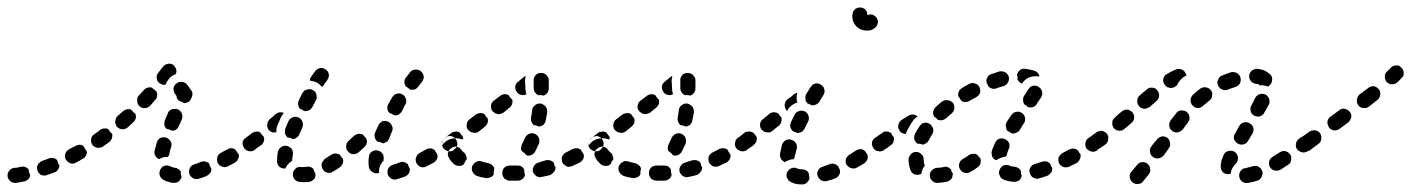

<svg xmlns="http://www.w3.org/2000/svg" viewBox="-33 -457 3734 508"><path d="M15 26Q11 27 9 27Q1 28 -6 22Q-12 17 -13 9Q-14 1 -8 -6Q-3 -12 5 -13Q6 -13 9 -13Q16 -14 23 -16Q29 -17 34 -15Q39 -13 43 -9Q43 -3 45 2Q46 4 47 6Q46 13 42 17Q37 22 31 23Q22 25 15 26ZM434 26Q430 27 426 27Q410 25 398 18Q391 13 389 5Q388 -3 392 -10Q394 -13 397 -16Q401 -18 405 -19Q409 -20 412 -19Q416 -18 420 -16Q423 -14 430 -13Q434 -13 438 -10Q442 -8 445 -4Q445 3 447 10Q447 11 447 12Q447 15 445 17Q443 20 441 22Q438 25 434 26ZM523 1Q527 -4 526 -11Q525 -13 524 -15Q521 -20 520 -25Q519 -26 517 -27Q516 -27 514 -28Q511 -30 507 -30Q503 -30 499 -29Q490 -25 481 -22Q473 -20 469 -12Q466 -5 468 3Q469 7 472 10Q475 13 478 15Q482 16 486 17Q490 17 493 16Q503 13 513 9Q519 6 523 1ZM118 -5Q121 -8 122 -11Q123 -14 124 -16Q124 -18 124 -20Q122 -22 121 -25Q119 -29 118 -34Q116 -35 115 -36Q114 -37 112 -38Q108 -39 104 -39Q100 -40 97 -38Q88 -35 78 -31Q75 -30 72 -27Q69 -25 67 -21Q65 -18 65 -14Q65 -10 66 -6Q69 2 76 6Q84 9 92 6Q101 3 111 -1Q115 -2 118 -5ZM595 -32Q597 -36 598 -39Q599 -41 599 -44Q599 -46 599 -48Q597 -50 595 -53Q592 -57 590 -61Q589 -62 587 -63Q586 -64 584 -64Q580 -65 576 -65Q572 -64 569 -62Q560 -57 552 -53Q544 -49 542 -41Q540 -33 543 -26Q547 -18 555 -16Q563 -13 570 -17Q580 -22 589 -27Q592 -29 595 -32ZM192 -42Q195 -45 196 -49Q197 -51 197 -53Q197 -55 196 -57Q195 -59 193 -62Q190 -66 188 -70Q184 -74 178 -74Q172 -74 167 -71Q158 -67 150 -62Q142 -58 140 -50Q137 -43 141 -35Q143 -32 146 -29Q149 -27 153 -25Q157 -24 161 -24Q165 -25 168 -27Q177 -31 186 -37Q190 -38 192 -42ZM376 -50Q375 -54 376 -58Q378 -66 380 -73Q381 -77 382 -80Q384 -88 391 -92Q399 -95 407 -93Q410 -92 413 -89Q417 -87 418 -83Q420 -80 421 -76Q421 -72 420 -68Q419 -65 418 -63Q416 -56 415 -51Q415 -48 414 -46Q413 -44 411 -42Q405 -42 400 -41Q393 -39 388 -36Q385 -37 383 -39Q381 -41 379 -43Q377 -46 376 -50ZM641 -61Q645 -63 647 -66Q649 -70 650 -74Q650 -77 650 -81Q649 -85 646 -88Q642 -95 633 -97Q625 -98 619 -93H618Q615 -91 613 -88Q611 -84 610 -80Q609 -76 610 -73Q611 -69 613 -65Q616 -62 619 -60Q622 -58 626 -57Q630 -57 634 -57Q638 -58 641 -61ZM263 -91Q265 -97 264 -103Q261 -105 259 -107Q256 -111 254 -115Q249 -118 243 -117Q237 -117 233 -114Q225 -108 217 -102Q213 -100 211 -97Q209 -93 208 -89Q208 -86 208 -82Q209 -78 211 -74Q216 -68 224 -66Q232 -65 239 -69Q248 -75 256 -81Q261 -85 263 -91ZM411 -157Q412 -161 415 -164Q418 -166 422 -168Q426 -169 430 -169Q433 -169 437 -168Q445 -164 448 -157Q451 -149 448 -141Q444 -132 440 -123Q438 -118 433 -114Q428 -111 422 -111Q418 -113 413 -115Q411 -115 408 -116Q403 -120 402 -126Q401 -132 403 -138Q407 -147 411 -157ZM326 -144Q328 -150 325 -156Q323 -158 320 -160Q317 -163 314 -167Q309 -169 303 -168Q298 -167 293 -163Q286 -157 278 -150Q275 -148 274 -144Q272 -140 272 -136Q271 -133 273 -129Q274 -125 276 -122Q279 -119 283 -117Q286 -115 290 -115Q294 -115 298 -116Q302 -117 305 -120Q313 -127 320 -134Q325 -138 326 -144ZM382 -199Q383 -203 383 -207Q383 -209 382 -211Q382 -213 381 -215Q378 -217 376 -219Q372 -222 369 -225Q363 -227 358 -225Q352 -224 348 -219Q342 -212 335 -205Q329 -199 330 -190Q330 -182 336 -176Q339 -174 342 -172Q346 -171 350 -171Q354 -171 358 -173Q361 -174 364 -177Q371 -185 378 -193Q381 -196 382 -199ZM430 -209Q427 -212 427 -216Q426 -220 426 -224Q427 -228 429 -231Q431 -235 435 -237Q442 -242 450 -240Q458 -239 463 -232Q466 -228 468 -225Q469 -224 469 -223Q469 -223 469 -223Q474 -218 476 -212Q477 -205 474 -199L472 -195Q470 -190 465 -187Q459 -184 454 -184Q450 -187 446 -188Q443 -190 440 -191Q437 -193 436 -196Q434 -199 434 -203Q432 -206 430 -209ZM384 -242Q382 -246 382 -250Q381 -254 382 -258Q383 -261 386 -265Q392 -272 398 -280Q403 -287 411 -288Q419 -290 426 -285Q431 -280 433 -274Q435 -267 432 -261Q427 -259 422 -256Q415 -251 411 -244Q407 -239 405 -233Q401 -232 397 -233Q393 -234 389 -237Q386 -239 384 -242Z M786 24Q790 23 793 21Q796 19 799 16Q801 13 801 10Q802 7 802 4Q802 3 802 3Q798 -3 796 -10Q793 -14 788 -15Q784 -17 779 -16Q775 -15 771 -15Q767 -15 764 -15Q760 -16 756 -15Q752 -14 749 -11Q746 -8 744 -5Q742 -1 742 3Q741 11 746 17Q752 24 760 24Q765 25 771 25Q778 25 786 24ZM1046 5Q1048 3 1050 -1Q1051 -3 1051 -6Q1052 -8 1051 -11Q1050 -13 1049 -15Q1047 -19 1046 -23Q1041 -27 1036 -28Q1030 -30 1024 -27Q1014 -23 1006 -21Q998 -18 994 -11Q991 -4 993 4Q994 8 997 11Q999 14 1003 16Q1006 18 1010 18Q1014 18 1018 17Q1028 14 1039 10Q1043 8 1046 5ZM952 -2Q945 -6 943 -15Q942 -22 942 -30Q942 -36 943 -41Q943 -50 950 -55Q956 -60 964 -59Q973 -58 978 -52Q983 -46 982 -37Q982 -34 982 -32Q977 -27 974 -21Q970 -13 970 -5Q970 -2 970 0Q969 0 968 1Q968 1 967 1Q959 3 952 -2ZM874 -25Q876 -31 874 -38Q872 -39 871 -41Q868 -44 866 -48Q860 -51 854 -51Q849 -51 844 -48Q835 -42 827 -37Q824 -35 822 -31Q819 -28 818 -24Q818 -20 818 -17Q819 -13 821 -9Q825 -2 833 0Q841 2 848 -3Q857 -8 867 -15Q872 -19 874 -25ZM706 -16Q700 -22 700 -30Q700 -31 700 -32Q700 -42 702 -55Q703 -59 705 -62Q708 -66 711 -68Q714 -70 718 -71Q722 -72 726 -71Q730 -70 733 -68Q736 -66 739 -63Q741 -59 742 -55Q742 -52 742 -48Q740 -39 740 -32Q737 -30 735 -28Q728 -23 724 -15Q723 -13 722 -11Q722 -11 721 -11Q721 -11 720 -11Q712 -11 706 -16ZM1123 -36Q1126 -42 1124 -48Q1123 -50 1122 -52Q1119 -56 1117 -60Q1116 -61 1114 -62Q1112 -63 1110 -64Q1106 -65 1102 -64Q1099 -64 1095 -62Q1086 -57 1077 -52Q1074 -50 1071 -47Q1069 -44 1068 -40Q1066 -37 1067 -33Q1067 -29 1069 -25Q1073 -18 1081 -15Q1089 -13 1096 -17Q1105 -22 1115 -27Q1120 -30 1123 -36ZM901 -49Q893 -50 888 -56Q882 -62 883 -70Q883 -79 889 -84Q897 -91 904 -98Q907 -100 911 -102Q915 -103 919 -103Q921 -103 923 -102Q925 -102 927 -101Q929 -98 932 -95Q934 -93 936 -91Q937 -87 938 -84Q938 -80 937 -77Q936 -74 934 -71Q932 -69 930 -67Q923 -60 916 -54Q910 -49 901 -49ZM1177 -74Q1178 -82 1173 -88Q1171 -92 1168 -94Q1164 -96 1160 -97Q1157 -97 1153 -97Q1149 -96 1146 -93H1145Q1142 -91 1139 -87Q1137 -84 1137 -80Q1136 -76 1137 -72Q1138 -68 1140 -65Q1142 -62 1146 -60Q1149 -58 1153 -57Q1157 -56 1161 -57Q1165 -58 1168 -60V-61Q1175 -65 1177 -74ZM665 -83Q667 -89 665 -95Q663 -97 661 -99Q659 -102 656 -106Q655 -107 653 -108Q651 -108 649 -109Q645 -109 641 -108Q637 -107 634 -105Q626 -99 618 -93Q611 -89 609 -81Q608 -72 613 -66Q615 -62 618 -60Q621 -58 625 -57Q629 -57 633 -57Q637 -58 640 -61Q649 -67 658 -73Q663 -77 665 -83ZM968 -125Q969 -129 972 -131Q975 -134 978 -136Q982 -137 986 -137Q990 -137 994 -135Q1001 -132 1004 -124Q1008 -117 1004 -109Q1000 -100 997 -91Q995 -87 993 -84Q990 -81 986 -80Q985 -79 983 -78Q982 -78 980 -78Q974 -81 967 -82Q966 -82 966 -82Q961 -86 959 -92Q957 -99 959 -105Q963 -115 968 -125ZM730 -136Q732 -140 735 -143Q738 -145 742 -147Q745 -148 749 -148Q753 -148 757 -146Q764 -143 767 -135Q770 -128 767 -120Q763 -110 759 -102Q757 -96 752 -93Q747 -89 742 -89Q736 -92 730 -93Q729 -93 728 -93Q723 -98 721 -104Q720 -111 722 -117Q726 -126 730 -136ZM718 -158Q716 -159 715 -159Q713 -160 711 -160Q707 -160 703 -159Q699 -157 696 -155Q689 -148 681 -142Q675 -136 674 -128Q673 -120 678 -113Q682 -109 687 -107Q693 -106 698 -107Q698 -108 698 -110Q698 -118 701 -125Q705 -135 710 -146Q713 -152 718 -158ZM1005 -200Q1007 -203 1010 -206Q1013 -208 1017 -209Q1020 -210 1024 -210Q1028 -209 1032 -207Q1039 -203 1041 -195Q1044 -188 1039 -180Q1035 -172 1030 -162Q1027 -157 1022 -154Q1016 -151 1010 -152Q1007 -154 1003 -156Q1000 -157 998 -158Q993 -162 992 -169Q991 -175 994 -181Q1000 -191 1005 -200ZM773 -163Q775 -163 777 -163Q779 -163 781 -164Q785 -165 788 -167Q791 -170 793 -173L803 -192Q805 -195 805 -199Q805 -203 804 -207Q803 -211 801 -214Q798 -217 794 -219Q791 -221 787 -221Q783 -221 779 -220Q775 -219 772 -217Q769 -214 767 -211L758 -192Q755 -187 756 -180Q756 -174 761 -169Q764 -168 766 -167Q770 -165 773 -163ZM1052 -266Q1057 -272 1065 -273Q1073 -274 1080 -269Q1086 -264 1088 -256Q1089 -248 1084 -241L1082 -239Q1082 -238 1081 -237Q1080 -236 1080 -236Q1077 -232 1073 -227Q1069 -222 1064 -220Q1058 -219 1052 -220Q1048 -224 1043 -227Q1042 -228 1041 -228Q1037 -234 1037 -240Q1037 -247 1041 -252Q1048 -260 1052 -266ZM801 -269Q806 -275 814 -277Q822 -278 829 -273Q835 -269 837 -261Q838 -253 834 -247L832 -244Q832 -242 831 -242Q830 -241 829 -240Q826 -235 823 -231Q822 -230 821 -229Q820 -228 819 -227Q818 -228 817 -229Q812 -235 805 -239Q798 -242 790 -243Q788 -244 787 -244Q787 -247 788 -250Q789 -253 791 -255Q796 -262 801 -269Z M1326 21Q1321 21 1315 21Q1311 21 1308 19Q1304 18 1301 15Q1299 12 1297 8Q1296 4 1296 0Q1296 -8 1302 -14Q1308 -19 1317 -19Q1322 -19 1326 -19Q1331 -19 1336 -19Q1340 -19 1344 -18Q1347 -17 1350 -14Q1351 -13 1352 -11Q1353 -10 1354 -9Q1354 -3 1355 2Q1356 4 1356 5Q1355 12 1350 16Q1344 21 1337 21Q1332 21 1326 21ZM1259 14Q1256 15 1252 14Q1240 12 1230 9Q1222 6 1218 -1Q1214 -8 1216 -16Q1217 -20 1220 -23Q1222 -26 1226 -28Q1229 -30 1233 -31Q1237 -31 1241 -30Q1250 -27 1260 -25Q1265 -24 1269 -20Q1274 -16 1275 -11Q1274 -6 1273 0Q1273 2 1274 3Q1272 6 1271 8Q1269 10 1267 11Q1263 13 1259 14ZM1429 2Q1432 -1 1434 -4Q1436 -6 1436 -9Q1437 -11 1437 -14Q1436 -16 1435 -17Q1433 -22 1432 -27Q1428 -31 1422 -33Q1416 -34 1411 -33Q1401 -30 1392 -27Q1384 -25 1380 -18Q1375 -11 1377 -3Q1378 1 1381 4Q1383 7 1386 9Q1390 11 1394 12Q1398 12 1401 11Q1412 9 1423 6Q1426 4 1429 2ZM1507 -32Q1510 -35 1511 -39Q1512 -41 1512 -44Q1512 -46 1511 -49Q1510 -50 1509 -52Q1506 -56 1504 -61Q1499 -64 1494 -65Q1488 -65 1482 -63Q1474 -58 1465 -54Q1457 -50 1454 -42Q1452 -35 1455 -27Q1457 -23 1460 -21Q1463 -18 1466 -17Q1470 -15 1474 -16Q1478 -16 1482 -18Q1491 -22 1501 -27Q1505 -29 1507 -32ZM1175 -19Q1171 -20 1168 -23Q1164 -27 1161 -30Q1161 -31 1161 -31Q1160 -31 1160 -31Q1158 -34 1156 -37V-38Q1151 -44 1152 -52Q1154 -61 1161 -65Q1167 -70 1175 -69Q1184 -67 1188 -60Q1191 -56 1195 -53Q1199 -50 1200 -45Q1202 -41 1202 -36Q1197 -30 1195 -23Q1192 -21 1189 -19Q1186 -18 1183 -18Q1179 -18 1175 -19ZM1346 -67Q1346 -71 1348 -75Q1352 -83 1356 -92Q1359 -99 1367 -103Q1374 -106 1382 -103Q1386 -101 1389 -98Q1391 -96 1393 -92Q1394 -88 1394 -84Q1394 -80 1393 -77Q1388 -66 1383 -56Q1380 -50 1373 -47Q1367 -44 1360 -46Q1356 -51 1351 -55Q1349 -56 1348 -57Q1347 -57 1347 -58Q1347 -59 1346 -60Q1345 -63 1346 -67ZM1564 -74Q1565 -82 1560 -89Q1558 -92 1555 -94Q1551 -96 1547 -97Q1543 -97 1540 -96Q1536 -96 1532 -93Q1525 -88 1524 -80Q1522 -72 1527 -65Q1529 -62 1533 -60Q1536 -58 1540 -57Q1544 -56 1548 -57Q1552 -58 1555 -60L1556 -61Q1562 -66 1564 -74ZM1161 -105Q1164 -108 1168 -108Q1172 -109 1176 -109Q1178 -108 1180 -108Q1182 -107 1184 -106Q1185 -103 1188 -100Q1190 -97 1192 -95Q1192 -94 1192 -93Q1193 -92 1193 -91L1189 -88Q1184 -90 1179 -91Q1171 -92 1162 -90Q1154 -88 1148 -84Q1141 -79 1137 -72Q1135 -78 1137 -84Q1140 -90 1145 -93Q1151 -98 1161 -105ZM1257 -132Q1259 -138 1257 -144Q1255 -146 1253 -149Q1250 -152 1249 -155Q1247 -156 1245 -157Q1243 -157 1241 -158Q1237 -158 1233 -157Q1229 -156 1226 -154L1209 -141Q1206 -139 1204 -135Q1202 -132 1202 -128Q1201 -124 1202 -120Q1203 -116 1206 -113Q1211 -107 1219 -106Q1227 -104 1234 -109L1250 -122Q1255 -126 1257 -132ZM1375 -166Q1376 -174 1383 -179Q1389 -184 1398 -183Q1402 -182 1405 -180Q1408 -178 1411 -175Q1413 -172 1414 -168Q1415 -164 1415 -160Q1413 -149 1411 -139Q1410 -132 1405 -127Q1400 -123 1393 -122Q1392 -123 1391 -123Q1385 -126 1379 -126Q1375 -130 1373 -135Q1371 -141 1372 -146Q1374 -156 1375 -166ZM1322 -182Q1324 -188 1322 -194Q1319 -196 1317 -199Q1315 -202 1313 -205Q1308 -208 1302 -208Q1295 -207 1290 -203L1274 -191Q1267 -186 1266 -177Q1265 -169 1270 -163Q1273 -160 1276 -158Q1280 -156 1284 -155Q1288 -155 1292 -156Q1295 -157 1299 -159L1315 -172Q1320 -176 1322 -182ZM1379 -243Q1378 -251 1384 -258Q1389 -264 1398 -264Q1402 -264 1405 -263Q1409 -262 1412 -259Q1415 -256 1417 -253Q1419 -249 1419 -245Q1419 -235 1419 -223Q1419 -217 1415 -211Q1411 -206 1405 -204Q1403 -205 1401 -205Q1396 -206 1391 -205Q1386 -208 1382 -213Q1379 -218 1379 -223Q1379 -234 1379 -243ZM1358 -256Q1357 -256 1356 -255Q1355 -255 1354 -254L1338 -241Q1331 -236 1330 -227Q1330 -219 1335 -213Q1339 -207 1346 -206Q1353 -204 1360 -208Q1360 -208 1360 -208Q1357 -215 1357 -224Q1357 -233 1356 -242Q1356 -249 1358 -256Z M1714 21Q1709 21 1703 21Q1699 21 1696 19Q1692 18 1689 15Q1687 12 1685 8Q1684 4 1684 0Q1684 -8 1690 -14Q1696 -19 1705 -19Q1710 -19 1714 -19Q1719 -19 1724 -19Q1728 -19 1732 -18Q1735 -17 1738 -14Q1739 -13 1740 -11Q1741 -10 1742 -9Q1742 -3 1743 2Q1744 4 1744 5Q1743 12 1738 16Q1732 21 1725 21Q1720 21 1714 21ZM1647 14Q1644 15 1640 14Q1628 12 1618 9Q1610 6 1606 -1Q1602 -8 1604 -16Q1605 -20 1608 -23Q1610 -26 1614 -28Q1617 -30 1621 -31Q1625 -31 1629 -30Q1638 -27 1648 -25Q1653 -24 1657 -20Q1662 -16 1663 -11Q1662 -6 1661 0Q1661 2 1662 3Q1660 6 1659 8Q1657 10 1655 11Q1651 13 1647 14ZM1817 2Q1820 -1 1822 -4Q1824 -6 1824 -9Q1825 -11 1825 -14Q1824 -16 1823 -17Q1821 -22 1820 -27Q1816 -31 1810 -33Q1804 -34 1799 -33Q1789 -30 1780 -27Q1772 -25 1768 -18Q1763 -11 1765 -3Q1766 1 1769 4Q1771 7 1774 9Q1778 11 1782 12Q1786 12 1789 11Q1800 9 1811 6Q1814 4 1817 2ZM1895 -32Q1898 -35 1899 -39Q1900 -41 1900 -44Q1900 -46 1899 -49Q1898 -50 1897 -52Q1894 -56 1892 -61Q1887 -64 1882 -65Q1876 -65 1870 -63Q1862 -58 1853 -54Q1845 -50 1842 -42Q1840 -35 1843 -27Q1845 -23 1848 -21Q1851 -18 1854 -17Q1858 -15 1862 -16Q1866 -16 1870 -18Q1879 -22 1889 -27Q1893 -29 1895 -32ZM1563 -19Q1559 -20 1556 -23Q1552 -27 1549 -30Q1549 -31 1549 -31Q1548 -31 1548 -31Q1546 -34 1544 -37V-38Q1539 -44 1540 -52Q1542 -61 1549 -65Q1555 -70 1563 -69Q1572 -67 1576 -60Q1579 -56 1583 -53Q1587 -50 1588 -45Q1590 -41 1590 -36Q1585 -30 1583 -23Q1580 -21 1577 -19Q1574 -18 1571 -18Q1567 -18 1563 -19ZM1734 -67Q1734 -71 1736 -75Q1740 -83 1744 -92Q1747 -99 1755 -103Q1762 -106 1770 -103Q1774 -101 1777 -98Q1779 -96 1781 -92Q1782 -88 1782 -84Q1782 -80 1781 -77Q1776 -66 1771 -56Q1768 -50 1761 -47Q1755 -44 1748 -46Q1744 -51 1739 -55Q1737 -56 1736 -57Q1735 -57 1735 -58Q1735 -59 1734 -60Q1733 -63 1734 -67ZM1952 -74Q1953 -82 1948 -89Q1946 -92 1943 -94Q1939 -96 1935 -97Q1931 -97 1928 -96Q1924 -96 1920 -93Q1913 -88 1912 -80Q1910 -72 1915 -65Q1917 -62 1921 -60Q1924 -58 1928 -57Q1932 -56 1936 -57Q1940 -58 1943 -60L1944 -61Q1950 -66 1952 -74ZM1549 -105Q1552 -108 1556 -108Q1560 -109 1564 -109Q1566 -108 1568 -108Q1570 -107 1572 -106Q1573 -103 1576 -100Q1578 -97 1580 -95Q1580 -94 1580 -93Q1581 -92 1581 -91L1577 -88Q1572 -90 1567 -91Q1559 -92 1550 -90Q1542 -88 1536 -84Q1529 -79 1525 -72Q1523 -78 1525 -84Q1528 -90 1533 -93Q1539 -98 1549 -105ZM1645 -132Q1647 -138 1645 -144Q1643 -146 1641 -149Q1638 -152 1637 -155Q1635 -156 1633 -157Q1631 -157 1629 -158Q1625 -158 1621 -157Q1617 -156 1614 -154L1597 -141Q1594 -139 1592 -135Q1590 -132 1590 -128Q1589 -124 1590 -120Q1591 -116 1594 -113Q1599 -107 1607 -106Q1615 -104 1622 -109L1638 -122Q1643 -126 1645 -132ZM1763 -166Q1764 -174 1771 -179Q1777 -184 1786 -183Q1790 -182 1793 -180Q1796 -178 1799 -175Q1801 -172 1802 -168Q1803 -164 1803 -160Q1801 -149 1799 -139Q1798 -132 1793 -127Q1788 -123 1781 -122Q1780 -123 1779 -123Q1773 -126 1767 -126Q1763 -130 1761 -135Q1759 -141 1760 -146Q1762 -156 1763 -166ZM1710 -182Q1712 -188 1710 -194Q1707 -196 1705 -199Q1703 -202 1701 -205Q1696 -208 1690 -208Q1683 -207 1678 -203L1662 -191Q1655 -186 1654 -177Q1653 -169 1658 -163Q1661 -160 1664 -158Q1668 -156 1672 -155Q1676 -155 1680 -156Q1683 -157 1687 -159L1703 -172Q1708 -176 1710 -182ZM1767 -243Q1766 -251 1772 -258Q1777 -264 1786 -264Q1790 -264 1793 -263Q1797 -262 1800 -259Q1803 -256 1805 -253Q1807 -249 1807 -245Q1807 -235 1807 -223Q1807 -217 1803 -211Q1799 -206 1793 -204Q1791 -205 1789 -205Q1784 -206 1779 -205Q1774 -208 1770 -213Q1767 -218 1767 -223Q1767 -234 1767 -243ZM1746 -256Q1745 -256 1744 -255Q1743 -255 1742 -254L1726 -241Q1719 -236 1718 -227Q1718 -219 1723 -213Q1727 -207 1734 -206Q1741 -204 1748 -208Q1748 -208 1748 -208Q1745 -215 1745 -224Q1745 -233 1744 -242Q1744 -249 1746 -256Z M2096 30Q2092 31 2088 31Q2072 31 2060 25Q2056 23 2053 20Q2051 17 2049 13Q2048 10 2048 6Q2048 2 2050 -2Q2054 -9 2061 -12Q2069 -15 2077 -11Q2081 -9 2089 -9Q2095 -9 2100 -6Q2105 -3 2107 2Q2107 8 2109 14Q2108 18 2107 20Q2105 23 2103 25Q2100 28 2096 30ZM2187 6Q2191 0 2189 -7Q2189 -9 2188 -10Q2186 -14 2184 -18Q2183 -19 2181 -20Q2180 -22 2178 -22Q2174 -24 2170 -24Q2166 -24 2163 -23Q2153 -19 2144 -16Q2136 -14 2132 -7Q2128 0 2130 8Q2133 16 2140 20Q2147 24 2155 22Q2166 19 2177 15Q2184 12 2187 6ZM2262 -35Q2264 -42 2262 -48Q2261 -50 2259 -52Q2257 -55 2256 -57Q2254 -59 2252 -60Q2250 -61 2248 -62Q2244 -63 2240 -62Q2236 -61 2232 -59Q2223 -53 2215 -48Q2208 -44 2205 -36Q2203 -28 2207 -21Q2209 -18 2213 -15Q2216 -13 2220 -12Q2223 -11 2227 -11Q2231 -12 2235 -14Q2244 -19 2254 -25Q2259 -29 2262 -35ZM2036 -74Q2037 -78 2040 -81Q2042 -84 2046 -86Q2049 -88 2053 -88Q2057 -89 2061 -87Q2069 -85 2073 -78Q2077 -71 2075 -63Q2072 -53 2070 -44Q2070 -42 2069 -40Q2068 -38 2067 -36Q2060 -36 2054 -33Q2049 -32 2044 -28Q2037 -31 2033 -37Q2030 -43 2031 -51Q2033 -62 2036 -74ZM2315 -74Q2316 -82 2311 -89Q2307 -95 2298 -97Q2290 -98 2283 -93Q2276 -88 2274 -80Q2273 -72 2278 -65Q2282 -58 2291 -57Q2299 -55 2306 -60L2307 -61Q2313 -65 2315 -74ZM1966 -79Q1969 -83 1969 -86Q1970 -89 1969 -92Q1969 -94 1968 -97Q1966 -98 1965 -100Q1963 -103 1961 -105Q1956 -109 1949 -109Q1943 -110 1937 -106Q1927 -98 1921 -93Q1914 -89 1912 -81Q1911 -72 1916 -66Q1918 -62 1921 -60Q1924 -58 1928 -57Q1932 -57 1936 -57Q1940 -58 1943 -61Q1950 -65 1961 -73Q1964 -76 1966 -79ZM2070 -154Q2073 -161 2081 -163Q2089 -166 2097 -162Q2104 -158 2106 -151Q2109 -143 2105 -135Q2100 -126 2096 -117Q2093 -111 2088 -108Q2082 -105 2076 -105Q2072 -108 2067 -109Q2066 -109 2066 -109Q2060 -114 2058 -121Q2057 -128 2060 -134Q2064 -143 2070 -154ZM2034 -135Q2036 -141 2034 -147Q2032 -149 2030 -151Q2028 -154 2027 -156Q2021 -160 2015 -160Q2008 -160 2003 -156L1986 -142Q1979 -137 1978 -129Q1977 -121 1982 -114Q1985 -111 1988 -109Q1992 -107 1996 -107Q2000 -106 2004 -107Q2007 -108 2011 -111L2027 -124Q2033 -128 2034 -135ZM2059 -176Q2066 -182 2074 -185Q2076 -185 2077 -186Q2076 -187 2076 -188Q2074 -196 2075 -205Q2076 -208 2077 -211Q2074 -211 2072 -210Q2069 -209 2067 -207L2059 -200L2050 -194Q2047 -191 2045 -188Q2044 -184 2043 -180Q2043 -176 2044 -172Q2045 -169 2048 -165Q2048 -165 2048 -164Q2049 -164 2049 -163Q2050 -164 2050 -164Q2053 -171 2059 -176ZM2113 -179Q2119 -177 2125 -180Q2131 -182 2135 -188Q2140 -197 2146 -206Q2150 -213 2148 -221Q2146 -229 2139 -233Q2136 -235 2132 -236Q2128 -237 2124 -236Q2120 -235 2117 -233Q2114 -230 2112 -227Q2106 -218 2100 -208Q2097 -202 2098 -196Q2098 -189 2103 -184Q2105 -183 2107 -182Q2110 -181 2113 -179ZM2276 -418Q2283 -415 2287 -409Q2291 -402 2289 -394Q2287 -386 2280 -382Q2276 -379 2271 -377Q2265 -376 2260 -376Q2252 -376 2245 -379Q2238 -382 2233 -387Q2228 -392 2225 -399Q2222 -406 2222 -414Q2222 -417 2223 -421Q2224 -429 2231 -434Q2238 -438 2246 -437Q2253 -436 2258 -430Q2262 -425 2262 -417Q2269 -420 2276 -418Z M2480 20Q2483 18 2485 15Q2487 12 2487 9Q2488 6 2488 3Q2488 3 2488 2Q2484 -3 2483 -9Q2479 -13 2474 -15Q2469 -17 2464 -15Q2454 -13 2446 -13Q2438 -12 2432 -6Q2427 0 2427 8Q2427 12 2429 16Q2431 19 2434 22Q2437 25 2441 26Q2444 27 2448 27Q2460 26 2472 24Q2476 23 2480 20ZM2657 23Q2653 25 2649 24Q2634 23 2622 18Q2619 17 2616 14Q2613 11 2612 7Q2610 4 2610 0Q2610 -4 2612 -8Q2615 -16 2622 -19Q2630 -22 2638 -19Q2644 -16 2652 -16Q2657 -15 2662 -12Q2666 -9 2668 -5Q2668 2 2670 8Q2670 8 2670 8Q2670 12 2668 15Q2666 17 2664 20Q2661 22 2657 23ZM2744 4Q2747 2 2749 -2Q2750 -4 2751 -7Q2751 -10 2751 -12Q2750 -14 2749 -16Q2747 -19 2746 -23Q2742 -28 2736 -30Q2730 -31 2724 -29Q2715 -26 2705 -23Q2697 -21 2693 -14Q2689 -6 2692 1Q2693 5 2695 8Q2698 12 2701 13Q2705 15 2709 16Q2713 16 2716 15Q2727 12 2738 8Q2741 7 2744 4ZM2386 4Q2379 1 2376 -7Q2371 -19 2371 -34V-35Q2371 -39 2373 -43Q2374 -46 2377 -49Q2380 -52 2384 -54Q2387 -55 2391 -55Q2399 -55 2405 -49Q2411 -43 2411 -35V-34Q2411 -26 2413 -22Q2413 -21 2413 -20Q2414 -20 2414 -19Q2409 -13 2407 -6Q2405 -2 2405 3Q2404 3 2403 4Q2403 4 2402 4Q2394 7 2386 4ZM2561 -24Q2563 -31 2561 -38Q2560 -39 2559 -40Q2556 -43 2553 -47Q2548 -51 2542 -50Q2536 -50 2531 -47Q2523 -41 2514 -36Q2507 -32 2505 -24Q2503 -16 2507 -9Q2509 -6 2512 -3Q2515 -1 2519 0Q2523 1 2527 1Q2531 0 2534 -2Q2544 -7 2553 -14Q2559 -18 2561 -24ZM2824 -36Q2827 -42 2826 -49Q2825 -50 2824 -51Q2821 -55 2819 -59Q2818 -60 2816 -61Q2814 -63 2812 -63Q2808 -64 2804 -64Q2800 -63 2797 -62Q2788 -57 2778 -52Q2775 -50 2772 -47Q2770 -44 2768 -41Q2767 -37 2767 -33Q2768 -29 2769 -25Q2773 -18 2781 -15Q2789 -13 2796 -16Q2806 -21 2816 -26Q2822 -30 2824 -36ZM2591 -49Q2590 -53 2591 -57Q2594 -67 2600 -79Q2603 -87 2611 -90Q2619 -92 2626 -89Q2630 -87 2633 -84Q2635 -82 2637 -78Q2638 -74 2638 -70Q2638 -66 2636 -63Q2632 -53 2630 -45Q2629 -45 2629 -44Q2629 -43 2629 -43Q2621 -42 2614 -39Q2608 -37 2603 -33Q2600 -34 2597 -36Q2595 -39 2593 -41Q2591 -45 2591 -49ZM2880 -74Q2881 -82 2876 -88Q2874 -92 2871 -94Q2867 -96 2863 -97Q2860 -97 2856 -97Q2852 -96 2849 -93L2847 -92Q2840 -87 2839 -79Q2837 -71 2842 -64Q2844 -61 2848 -59Q2851 -57 2855 -56Q2859 -55 2863 -56Q2867 -57 2870 -59L2871 -61Q2878 -65 2880 -74ZM2312 -64 2324 -73Q2329 -76 2331 -82Q2333 -88 2332 -94Q2329 -97 2327 -100Q2326 -102 2325 -105Q2323 -106 2321 -107Q2319 -108 2316 -109Q2312 -109 2308 -109Q2304 -108 2301 -105L2289 -97L2284 -93Q2277 -89 2275 -81Q2274 -72 2279 -66Q2281 -62 2284 -60Q2288 -58 2291 -57Q2295 -57 2299 -57Q2303 -58 2306 -61ZM2400 -123Q2402 -126 2405 -129Q2408 -131 2412 -132Q2416 -133 2420 -132Q2424 -131 2427 -129Q2434 -124 2436 -116Q2438 -108 2433 -101Q2428 -93 2424 -85Q2421 -80 2417 -78Q2413 -75 2408 -74Q2408 -74 2407 -75Q2401 -77 2394 -77Q2388 -82 2386 -89Q2385 -96 2388 -103Q2393 -113 2400 -123ZM2392 -147Q2393 -148 2395 -149Q2390 -153 2383 -154Q2376 -154 2371 -151L2353 -140Q2346 -135 2344 -127Q2342 -119 2347 -112Q2349 -107 2354 -105Q2359 -102 2364 -103Q2365 -108 2368 -113Q2373 -124 2381 -135Q2385 -142 2392 -147ZM2628 -127Q2629 -131 2631 -135Q2636 -143 2643 -153Q2648 -160 2656 -161Q2664 -163 2671 -158Q2674 -156 2676 -153Q2678 -150 2679 -146Q2680 -142 2679 -138Q2679 -134 2676 -131Q2670 -121 2665 -113Q2662 -108 2656 -106Q2650 -103 2644 -104Q2640 -107 2636 -109Q2635 -110 2633 -110Q2632 -112 2630 -115Q2629 -117 2629 -120Q2628 -124 2628 -127ZM2448 -140Q2454 -138 2460 -139Q2465 -140 2470 -144Q2477 -150 2485 -157Q2491 -162 2492 -170Q2493 -179 2488 -185Q2482 -191 2474 -192Q2466 -193 2459 -188Q2450 -181 2442 -173Q2437 -168 2436 -161Q2435 -154 2439 -148Q2439 -148 2439 -148Q2445 -145 2448 -140ZM2688 -221Q2690 -224 2693 -227Q2696 -229 2700 -230Q2704 -231 2708 -230Q2712 -230 2715 -227Q2722 -223 2724 -215Q2726 -207 2722 -200Q2717 -192 2710 -182Q2708 -178 2705 -176Q2702 -174 2698 -173Q2695 -173 2693 -173Q2690 -173 2688 -173Q2686 -175 2683 -177Q2681 -179 2678 -180Q2674 -185 2674 -192Q2673 -198 2677 -204Q2683 -213 2688 -221ZM2506 -219Q2509 -222 2512 -224Q2522 -230 2531 -235Q2539 -239 2547 -236Q2555 -234 2558 -227Q2562 -219 2560 -211Q2557 -204 2550 -200Q2541 -195 2532 -190Q2527 -187 2521 -187Q2515 -187 2510 -191Q2508 -195 2505 -199Q2504 -200 2503 -201Q2502 -204 2502 -207Q2502 -209 2503 -212Q2504 -216 2506 -219ZM2611 -268Q2615 -269 2619 -268Q2623 -268 2626 -266Q2630 -264 2632 -261Q2635 -258 2636 -254Q2638 -246 2634 -239Q2630 -232 2622 -229Q2613 -227 2603 -223Q2600 -222 2596 -222Q2592 -222 2588 -224Q2586 -225 2585 -226Q2583 -227 2582 -229Q2580 -233 2578 -237Q2578 -239 2577 -240Q2576 -247 2580 -253Q2583 -259 2590 -261Q2601 -265 2611 -268ZM2658 -260Q2660 -267 2666 -272Q2672 -276 2680 -275Q2692 -273 2704 -270Q2709 -268 2713 -264Q2717 -259 2717 -254Q2716 -254 2714 -255Q2705 -256 2696 -254Q2688 -252 2681 -247Q2675 -242 2671 -236Q2667 -237 2664 -240Q2661 -243 2659 -246Q2660 -253 2658 -260Z M3010 -2Q3011 -6 3010 -10Q3010 -14 3008 -18Q3006 -21 3003 -24Q2996 -29 2988 -28Q2980 -27 2975 -20L2960 -2Q2955 4 2956 12Q2957 20 2964 26Q2967 28 2970 29Q2974 30 2978 30Q2982 29 2986 28Q2989 26 2992 22L3006 5Q3008 1 3010 -2ZM3305 11Q3309 3 3307 -4Q3305 -8 3303 -11Q3300 -14 3297 -16Q3293 -18 3289 -18Q3285 -18 3281 -17Q3271 -14 3262 -12Q3258 -12 3255 -10Q3251 -7 3249 -4Q3247 -1 3246 3Q3245 7 3246 11Q3247 19 3254 24Q3260 28 3269 27Q3281 25 3294 21Q3302 18 3305 11ZM3203 -1Q3197 -7 3197 -15Q3197 -17 3197 -19Q3197 -25 3199 -33Q3201 -39 3204 -46Q3206 -50 3208 -53Q3211 -55 3215 -57Q3219 -58 3223 -58Q3227 -58 3230 -57Q3238 -54 3241 -46Q3244 -38 3241 -31Q3240 -28 3239 -26Q3234 -22 3231 -17Q3225 -10 3224 -1Q3223 1 3223 3Q3222 3 3220 3Q3219 4 3218 4Q3209 4 3203 -1ZM3383 -33Q3385 -41 3381 -48Q3378 -52 3375 -54Q3372 -56 3368 -57Q3364 -58 3360 -57Q3356 -56 3353 -54Q3343 -48 3334 -42Q3331 -40 3328 -37Q3326 -34 3325 -30Q3324 -26 3325 -22Q3325 -18 3327 -15Q3331 -8 3339 -6Q3347 -4 3355 -8Q3364 -14 3375 -21Q3382 -25 3383 -33ZM3047 -47 3059 -64Q3064 -70 3063 -78Q3062 -87 3056 -92Q3049 -97 3041 -96Q3033 -94 3028 -88L3015 -72L3014 -70Q3011 -67 3010 -63Q3009 -59 3010 -55Q3010 -51 3012 -48Q3014 -44 3017 -42Q3024 -37 3032 -38Q3040 -39 3045 -45ZM3440 -74Q3441 -82 3436 -89Q3434 -92 3431 -94Q3427 -96 3423 -97Q3419 -97 3415 -96Q3412 -96 3408 -93L3404 -90Q3397 -85 3396 -77Q3394 -69 3399 -62Q3401 -59 3405 -57Q3408 -55 3412 -54Q3416 -53 3420 -54Q3424 -55 3427 -57L3432 -61Q3438 -66 3440 -74ZM2897 -81Q2899 -84 2899 -88Q2900 -92 2899 -96Q2898 -100 2896 -103Q2893 -106 2890 -108Q2886 -110 2882 -111Q2878 -111 2875 -110Q2871 -109 2868 -107Q2858 -100 2849 -93Q2842 -89 2840 -81Q2839 -72 2844 -66Q2846 -62 2849 -60Q2853 -58 2856 -57Q2860 -57 2864 -57Q2868 -58 2871 -61Q2881 -67 2892 -75Q2895 -77 2897 -81ZM3232 -89Q3235 -81 3242 -77Q3249 -73 3257 -75Q3265 -77 3269 -84L3281 -104Q3285 -111 3283 -119Q3281 -127 3273 -131Q3266 -135 3258 -133Q3250 -131 3246 -124L3235 -104Q3230 -97 3232 -89ZM3114 -140Q3115 -143 3114 -147Q3114 -151 3112 -155Q3110 -158 3107 -161Q3104 -163 3100 -164Q3096 -165 3092 -165Q3088 -164 3085 -163Q3081 -161 3079 -157Q3071 -148 3064 -138Q3062 -135 3061 -131Q3060 -127 3061 -123Q3061 -120 3063 -116Q3066 -113 3069 -110Q3072 -108 3076 -107Q3080 -106 3084 -107Q3088 -108 3091 -110Q3094 -112 3097 -115Q3103 -124 3110 -133Q3112 -136 3114 -140ZM2968 -146Q2968 -154 2963 -160Q2957 -166 2949 -167Q2941 -167 2935 -162Q2925 -154 2917 -146Q2910 -141 2910 -133Q2909 -125 2914 -118Q2917 -115 2920 -113Q2924 -112 2928 -111Q2932 -111 2936 -112Q2939 -113 2942 -116Q2951 -123 2961 -132Q2967 -137 2968 -146ZM3276 -163Q3278 -155 3285 -151Q3289 -149 3293 -149Q3297 -148 3300 -149Q3304 -150 3307 -153Q3311 -155 3312 -159Q3319 -170 3324 -180Q3326 -183 3326 -187Q3326 -191 3325 -195Q3324 -199 3321 -202Q3319 -205 3315 -207Q3308 -210 3300 -208Q3292 -205 3288 -198Q3284 -189 3278 -178Q3274 -171 3276 -163ZM3034 -204Q3034 -212 3029 -218Q3024 -225 3015 -225Q3007 -226 3001 -220Q2993 -214 2982 -204Q2976 -199 2976 -191Q2975 -182 2981 -176Q2983 -173 2987 -171Q2991 -170 2995 -169Q2998 -169 3002 -171Q3006 -172 3009 -174Q3019 -183 3027 -190Q3033 -195 3034 -204ZM3172 -197Q3174 -200 3174 -204Q3175 -208 3174 -212Q3173 -216 3170 -219Q3165 -225 3157 -226Q3149 -227 3142 -222Q3133 -215 3123 -206Q3120 -203 3119 -200Q3117 -196 3117 -192Q3117 -188 3118 -185Q3119 -181 3122 -178Q3125 -175 3128 -173Q3132 -172 3136 -171Q3140 -171 3144 -173Q3147 -174 3150 -177Q3159 -184 3167 -191Q3170 -193 3172 -197ZM3248 -237Q3251 -244 3249 -252Q3248 -256 3245 -259Q3243 -262 3239 -264Q3236 -266 3232 -266Q3228 -267 3224 -266Q3212 -262 3200 -257Q3197 -256 3194 -253Q3191 -250 3190 -246Q3188 -243 3188 -239Q3188 -235 3190 -231Q3193 -223 3201 -220Q3209 -217 3216 -220Q3226 -224 3236 -227Q3244 -230 3248 -237ZM3060 -225Q3052 -227 3048 -234Q3043 -241 3045 -249Q3047 -257 3054 -261Q3069 -270 3081 -274Q3088 -276 3096 -272Q3103 -268 3105 -260Q3106 -259 3106 -259Q3106 -258 3106 -257Q3101 -255 3097 -252Q3090 -246 3085 -239Q3083 -235 3081 -231Q3078 -229 3075 -227Q3068 -223 3060 -225ZM3297 -234Q3294 -235 3291 -235Q3282 -236 3277 -242Q3272 -248 3272 -256Q3273 -265 3279 -270Q3285 -275 3294 -275Q3303 -274 3311 -271Q3320 -267 3327 -261Q3333 -256 3333 -247Q3333 -239 3328 -233Q3326 -231 3325 -230Q3323 -229 3322 -228Q3316 -230 3310 -231Q3305 -232 3301 -231Q3300 -231 3300 -231Q3300 -232 3300 -232Q3298 -233 3297 -234Z M3463 -89Q3464 -97 3460 -104Q3455 -111 3447 -112Q3439 -113 3432 -109L3408 -92Q3405 -90 3403 -86Q3401 -83 3400 -79Q3400 -75 3401 -71Q3401 -67 3404 -64Q3408 -57 3417 -56Q3425 -55 3432 -59L3455 -76Q3462 -81 3463 -89ZM3539 -139Q3541 -142 3542 -146Q3543 -150 3542 -154Q3541 -158 3538 -161Q3536 -164 3533 -166Q3529 -168 3525 -169Q3521 -170 3517 -169Q3514 -168 3510 -165L3487 -148Q3484 -146 3482 -143Q3480 -139 3479 -135Q3479 -131 3480 -127Q3481 -124 3483 -120Q3488 -114 3496 -112Q3504 -111 3511 -116L3534 -133Q3537 -135 3539 -139ZM3619 -207Q3620 -215 3615 -221Q3609 -228 3601 -229Q3593 -229 3587 -224Q3576 -216 3564 -207Q3558 -201 3557 -193Q3556 -185 3561 -178Q3566 -172 3574 -171Q3583 -170 3589 -175Q3601 -184 3612 -193Q3618 -198 3619 -207ZM3680 -256Q3681 -260 3681 -264Q3681 -268 3679 -272Q3678 -275 3675 -278Q3672 -281 3669 -283Q3665 -284 3661 -284Q3657 -284 3653 -282Q3650 -281 3647 -278Q3642 -273 3637 -268Q3631 -263 3631 -254Q3631 -246 3636 -240Q3642 -234 3650 -234Q3659 -234 3665 -240Q3670 -245 3675 -250Q3678 -253 3680 -256Z"/></svg>

Font: FRB American Cursive Dashed
Style: Bold Italic
Weight: 700
Italic angle: -25°
Version: Version 2.0;Modular Font Editor K font №1